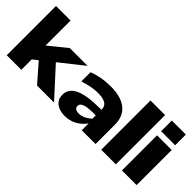

<svg xmlns="http://www.w3.org/2000/svg" viewBox="-0 -1485 2188 2188"><g transform="rotate(45 1094.0 -390.5)"><path d="M45.9 -793.9H280.8V-391.1L496.1 -565.9H783.2L498 -339.8L808.1 0H534.2L344.2 -217.8L280.8 -168V0H45.9Z M812 -130.9Q812 -227.1 911.9 -275.1Q1011.7 -323.2 1223.1 -323.2H1248V-334Q1248 -381.8 1207.8 -407Q1167.5 -432.1 1088.9 -432.1Q1036.1 -432.1 983.6 -422.6Q931.2 -413.1 857.9 -390.1V-538.1Q914.1 -561 987.3 -574.5Q1060.5 -587.9 1136.2 -587.9Q1301.8 -587.9 1389.4 -517.3Q1477.1 -446.8 1477.1 -313V0H1254.9V-110.8Q1210 -46.9 1145 -12Q1080.1 22.9 1001 22.9Q913.6 22.9 862.8 -18.3Q812 -59.6 812 -130.9ZM1023.9 -162.1Q1023.9 -136.2 1043.5 -123Q1063 -109.9 1096.2 -109.9Q1168.5 -109.9 1248 -178.2V-232.9H1227.1Q1117.7 -232.9 1070.8 -215.8Q1023.9 -198.7 1023.9 -162.1Z M1568.8 -793.9H1804.2V0H1568.8Z M1902.3 -565.9H2138.7V0H1902.3ZM1902.3 -804.2H2128.4V-631.8H1902.3Z"/></g></svg>

Font: Mattone
Style: Bold
Weight: 700
Width: 6
Designer: Nunzio Mazzaferro
Foundry: Collletttivo
Version: Version 2.000;Glyphs 3.2 (3217)